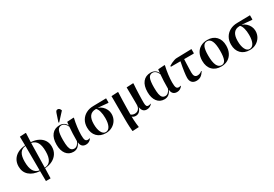

<svg xmlns="http://www.w3.org/2000/svg" viewBox="57 -2021 4948 3468"><g transform="rotate(-30 2531.5 -287.0)"><path d="M339 221 337 13Q197 3 119.5 -66.5Q42 -136 42 -252Q42 -330 77.5 -389.5Q113 -449 178.5 -484Q244 -519 335 -525L332 -708L454 -715L461 -709L453 -525Q543 -519 608 -485.5Q673 -452 708 -396Q743 -340 743 -265Q743 -186 706 -125.5Q669 -65 601.5 -29Q534 7 442 13L436 221ZM337 -3 335 -513Q256 -505 218.5 -446.5Q181 -388 181 -273Q181 -147 218.5 -82Q256 -17 337 -3ZM442 1Q524 -3 564 -64Q604 -125 604 -246Q604 -368 568 -430Q532 -492 452 -509Z M1036 14Q942 14 887.5 -57.5Q833 -129 833 -252Q833 -384 891.5 -457Q950 -530 1056 -530Q1104 -530 1142 -507Q1180 -484 1197 -443H1199L1206 -513L1341 -522L1348 -516Q1328 -432 1316.5 -342Q1305 -252 1305 -180Q1305 -103 1319 -74.5Q1333 -46 1368 -46Q1389 -46 1408 -54L1412 -47Q1367 14 1299 14Q1249 14 1220.5 -14Q1192 -42 1189 -95H1186Q1140 14 1036 14ZM1080 -30Q1112 -30 1140 -55Q1168 -80 1184 -122Q1184 -203 1187 -279Q1190 -355 1196 -417Q1178 -461 1148.5 -486Q1119 -511 1084 -511Q1025 -511 1000.5 -455.5Q976 -400 976 -266Q976 -178 986 -126.5Q996 -75 1019 -52.5Q1042 -30 1080 -30ZM1076 -576 1063 -582 1118 -747Q1127 -774 1138 -785Q1149 -796 1167 -796Q1206 -796 1225 -746V-738Z M1715 14Q1599 14 1532 -55Q1465 -124 1465 -242Q1465 -326 1501.5 -389Q1538 -452 1604 -488Q1670 -524 1758 -525L2027 -530V-444L2020 -438L1814 -457V-455Q1861 -439 1896.5 -406Q1932 -373 1952.5 -329Q1973 -285 1973 -237Q1973 -165 1939 -108.5Q1905 -52 1846.5 -19Q1788 14 1715 14ZM1718 -4Q1775 -4 1806 -62.5Q1837 -121 1837 -230Q1837 -309 1820.5 -368.5Q1804 -428 1775 -454H1765Q1601 -454 1601 -238Q1601 -131 1633 -67.5Q1665 -4 1718 -4Z M2150 222 2144 216Q2139 163 2137 123Q2135 83 2134 46Q2133 9 2133 -36Q2133 -61 2133 -102.5Q2133 -144 2132.5 -194Q2132 -244 2132 -295.5Q2132 -347 2132 -392.5Q2132 -438 2131.5 -470.5Q2131 -503 2131 -515L2266 -522L2273 -516Q2269 -435 2266.5 -349Q2264 -263 2263 -186.5Q2262 -110 2262 -57Q2275 -44 2296 -36.5Q2317 -29 2339 -29Q2390 -29 2420 -63.5Q2450 -98 2450 -156Q2450 -172 2450 -208Q2450 -244 2449.5 -289Q2449 -334 2448.5 -379.5Q2448 -425 2447.5 -461.5Q2447 -498 2447 -515L2583 -522L2590 -516Q2585 -461 2582.5 -403Q2580 -345 2578 -291.5Q2576 -238 2575.5 -195Q2575 -152 2575 -126Q2575 -72 2586.5 -52.5Q2598 -33 2628 -33Q2638 -33 2649.5 -36Q2661 -39 2672 -45L2677 -38Q2633 14 2566 14Q2476 14 2459 -94H2456Q2443 -43 2411.5 -14.5Q2380 14 2337 14Q2290 14 2264 -12H2262Q2262 17 2264 56.5Q2266 96 2270.5 137.5Q2275 179 2280 215Z M2934 14Q2840 14 2785.5 -57.5Q2731 -129 2731 -252Q2731 -384 2789.5 -457Q2848 -530 2954 -530Q3002 -530 3040 -507Q3078 -484 3095 -443H3097L3104 -513L3239 -522L3246 -516Q3226 -432 3214.5 -342Q3203 -252 3203 -180Q3203 -103 3217 -74.5Q3231 -46 3266 -46Q3287 -46 3306 -54L3310 -47Q3265 14 3197 14Q3147 14 3118.5 -14Q3090 -42 3087 -95H3084Q3038 14 2934 14ZM2978 -30Q3010 -30 3038 -55Q3066 -80 3082 -122Q3082 -203 3085 -279Q3088 -355 3094 -417Q3076 -461 3046.5 -486Q3017 -511 2982 -511Q2923 -511 2898.5 -455.5Q2874 -400 2874 -266Q2874 -178 2884 -126.5Q2894 -75 2917 -52.5Q2940 -30 2978 -30Z M3603 14Q3544 14 3511.5 -20.5Q3479 -55 3479 -117Q3479 -159 3490.5 -241.5Q3502 -324 3525 -438H3325L3326 -457Q3351 -474 3382 -488.5Q3413 -503 3442.5 -512.5Q3472 -522 3491 -522L3807 -530V-444L3799 -438H3602Q3600 -399 3598 -348.5Q3596 -298 3594.5 -247.5Q3593 -197 3593 -160Q3593 -61 3665 -61Q3719 -61 3759 -98L3768 -91Q3731 -34 3693 -10Q3655 14 3603 14Z M4120 14Q4003 14 3936 -55.5Q3869 -125 3869 -246Q3869 -334 3901 -397.5Q3933 -461 3993 -495.5Q4053 -530 4136 -530Q4250 -530 4316.5 -460.5Q4383 -391 4383 -271Q4383 -184 4350.5 -120Q4318 -56 4259 -21Q4200 14 4120 14ZM4138 -4Q4192 -4 4216.5 -62Q4241 -120 4241 -250Q4241 -512 4119 -512Q4062 -512 4036 -456.5Q4010 -401 4010 -277Q4010 -4 4138 -4Z M4716 14Q4600 14 4533 -55Q4466 -124 4466 -242Q4466 -326 4502.5 -389Q4539 -452 4605 -488Q4671 -524 4759 -525L5028 -530V-444L5021 -438L4815 -457V-455Q4862 -439 4897.5 -406Q4933 -373 4953.5 -329Q4974 -285 4974 -237Q4974 -165 4940 -108.5Q4906 -52 4847.5 -19Q4789 14 4716 14ZM4719 -4Q4776 -4 4807 -62.5Q4838 -121 4838 -230Q4838 -309 4821.5 -368.5Q4805 -428 4776 -454H4766Q4602 -454 4602 -238Q4602 -131 4634 -67.5Q4666 -4 4719 -4Z"/></g></svg>

Font: Literata 72pt SemiBold
Style: Regular
Weight: 600
Designer: Latin by Veronika Burian and Jose Scaglione. Greek by Irene Vlachou. Cyrillic by Vera Evstafieva.
Foundry: TypeTogether
Version: Version 3.002